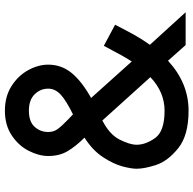

<svg xmlns="http://www.w3.org/2000/svg" viewBox="-23 -750 790 784"><g transform="rotate(-90 372.0 -358.0)"><path d="M580 5 516 -67Q425 17 312 17Q211 17 158.5 -25.5Q106 -68 90.5 -115.5Q75 -163 75 -195Q75 -217 84.5 -253Q94 -289 122 -332Q150 -375 202 -408Q167 -443 147 -476.5Q127 -510 127 -556Q127 -594 148 -635.5Q169 -677 211 -705Q253 -733 312 -733Q370 -733 412.5 -706Q455 -679 477.5 -638Q500 -597 500 -556Q500 -502 466 -460.5Q432 -419 364 -381L513 -215Q534 -247 577 -329L663 -283Q639 -236 621.5 -204.5Q604 -173 581 -141L714 5ZM312 -81Q388 -81 449 -139L272 -335Q215 -306 194 -264.5Q173 -223 173 -195Q173 -158 200.5 -119.5Q228 -81 312 -81ZM277 -474 297 -455Q354 -483 378 -505.5Q402 -528 402 -556Q402 -588 379 -611.5Q356 -635 312 -635Q267 -635 246 -611.5Q225 -588 225 -556Q225 -534 237 -517.5Q249 -501 277 -474Z"/></g></svg>

Font: SUITE SemiBold
Style: Regular
Weight: 600
Designer: Sun
Foundry: Sun
Version: Version 2.040